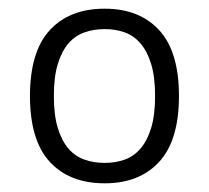

<svg xmlns="http://www.w3.org/2000/svg" viewBox="-20 -767 481 442"><path d="M221 -392Q246 -392 267 -399.5Q288 -407 303.5 -425Q319 -443 328 -472.5Q337 -502 337 -546Q337 -590 328 -619.5Q319 -649 303.5 -667Q288 -685 267 -692.5Q246 -700 221 -700Q196 -700 174.5 -692.5Q153 -685 137.5 -667Q122 -649 113 -619.5Q104 -590 104 -546Q104 -502 113 -472.5Q122 -443 137.5 -425Q153 -407 174.5 -399.5Q196 -392 221 -392ZM221 -345Q140 -345 94.5 -394.5Q49 -444 49 -546Q49 -648 94.5 -697.5Q140 -747 221 -747Q301 -747 346.5 -697.5Q392 -648 392 -546Q392 -444 346.5 -394.5Q301 -345 221 -345Z"/></svg>

Font: Encode Sans Narrow
Style: Light
Weight: 300
Designer: Pablo Impallari, Andres Torresi
Foundry: Pablo Impallari, Andres Torresi
Version: Version 1.000; ttfautohint (v1.00) -l 8 -r 50 -G 200 -x 14 -